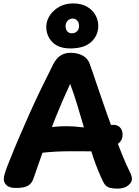

<svg xmlns="http://www.w3.org/2000/svg" viewBox="-20 -1103 827 1142"><path d="M179.3 -42.1Q169.7 -11.9 146.5 1.6Q123.3 15 75.2 15Q35.2 15 18.9 -1.2Q2.6 -17.3 2.6 -35.3Q2.6 -53.6 8.8 -72.7Q15.1 -91.9 22.1 -110.9Q56.1 -197.9 90.7 -278.9Q125.3 -360 159.4 -435.7Q193.6 -511.4 228 -582.2Q262.4 -653 295.9 -719.4Q314.3 -755.8 339.8 -772.4Q365.3 -789 399.3 -789Q442 -789 471.8 -772.2Q501.7 -755.4 512.1 -727.2Q515.6 -719.1 529.4 -678.3Q543.3 -637.6 564.2 -576.1Q585.1 -514.7 609.7 -444Q634.3 -373.3 660.1 -303.4Q685.9 -233.6 709.4 -176Q733 -118.4 750 -85Q755.8 -75 760.4 -61.3Q765 -47.7 765 -39.7Q765 -17.7 741.4 0.7Q717.8 19 678.2 19Q651.1 19 629.4 12.6Q607.8 6.1 594.8 -19.6Q563.9 -81.9 537.2 -159.8Q510.4 -237.8 486.8 -319.3Q463.1 -400.8 440.7 -474.9Q418.3 -549.1 397.3 -604.1Q348.3 -499 308.9 -399.7Q269.6 -300.4 238.2 -210.4Q206.9 -120.4 179.3 -42.1ZM211.6 -192.1Q196.6 -191.1 181 -214.7Q165.4 -238.2 165.4 -267.3Q165.4 -291.2 179.5 -305.6Q193.6 -319.9 213.1 -328.4Q232.6 -336.9 249.8 -340.4Q274.9 -346.2 308.1 -349.3Q341.2 -352.4 381.6 -352.3Q421.9 -352.1 467.3 -346Q476.2 -345 500.5 -346.7Q524.8 -348.3 554.6 -350.9Q584.3 -353.4 609.6 -356.1Q634.8 -358.8 645.8 -360Q673.8 -363 691.4 -347.4Q709.1 -331.9 709.1 -301.2Q709.1 -272.6 688.9 -253.6Q668.7 -234.7 637.3 -223.4Q605.9 -212.2 573.4 -207.6Q540.9 -203 516.3 -203Q459.3 -203 410.8 -203.3Q362.3 -203.6 314.9 -201.3Q267.6 -199.1 211.6 -192.1ZM397.3 -815Q326.9 -815 290.2 -853.8Q253.6 -892.6 255.3 -948.8Q256.9 -981.7 276.9 -1012.2Q297 -1042.7 332.7 -1062.6Q368.4 -1082.6 414.7 -1082.6Q463.4 -1082.6 496.7 -1063.6Q529.9 -1044.7 547.2 -1014.1Q564.4 -983.4 564.4 -948.8Q564.4 -892.8 522.9 -853.9Q481.4 -815 397.3 -815ZM406.7 -905Q426.6 -905 438.4 -916.9Q450.3 -928.9 450.3 -948.8Q450.3 -967.2 439.9 -979.9Q429.6 -992.6 411.9 -992.6Q394.8 -992.6 382.4 -979.5Q370 -966.4 370 -948.8Q370 -928.9 379.8 -916.9Q389.6 -905 406.7 -905Z"/></svg>

Font: Playpen Sans Hebrew
Style: Regular
Weight: 400
Designer: Tom Grace, Laura Meseguer, Veronika Burian, José Scaglione
Foundry: TypeTogether
Version: Version 2.000